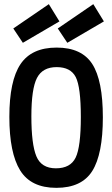

<svg xmlns="http://www.w3.org/2000/svg" viewBox="-20 -894 540 924"><path d="M44 -757 215 -874 266 -791 90 -688ZM258 -757 429 -874 480 -791 304 -688ZM251 10Q129 10 77 -74Q25 -158 25 -331.5Q25 -505 78.5 -585Q132 -665 252.5 -665Q373 -665 424 -586Q475 -507 475 -329.5Q475 -152 424 -71Q373 10 251 10ZM249 -84Q319 -84 344 -135.5Q369 -187 369 -331Q369 -475 344.5 -523Q320 -571 252.5 -571Q185 -571 158 -519Q131 -467 131 -333.5Q131 -200 155 -142Q179 -84 249 -84Z"/></svg>

Font: Lekton
Style: Bold
Weight: 700
Designer: Paolo Mazzetti, Luciano Perondi, Raffaele Flato, Elena Papassissa, Emilio Macchia, Michela Povoleri, Tobias Seemiller, R
Version: Version 34.000